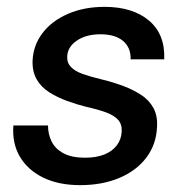

<svg xmlns="http://www.w3.org/2000/svg" viewBox="-20 -528 538 560"><path d="M214 12Q151 12 106 -10Q61 -32 38 -71Q15 -110 19 -162H120Q120 -137 130.5 -115.5Q141 -94 165 -81Q189 -68 228 -68Q261 -68 284.5 -77.5Q308 -87 321 -104.5Q334 -122 335 -145Q336 -166 324 -179Q312 -192 288.5 -200.5Q265 -209 233 -216Q205 -223 176 -233.5Q147 -244 123.5 -259Q100 -274 87 -296.5Q74 -319 75 -351Q77 -396 104 -431.5Q131 -467 178 -487.5Q225 -508 285 -508Q367 -508 414.5 -468Q462 -428 459 -355H361Q362 -389 339 -408.5Q316 -428 273 -428Q231 -428 204 -409.5Q177 -391 176 -363Q175 -345 187 -332.5Q199 -320 222 -312Q245 -304 278 -296Q311 -288 340 -277Q369 -266 392 -251Q415 -236 427.5 -213Q440 -190 438 -158Q436 -107 407 -68.5Q378 -30 328 -9Q278 12 214 12Z"/></svg>

Font: DM Sans 28pt Medium
Style: Italic
Weight: 500
Italic angle: -10°
Version: Version 4.004;gftools[0.9.30]